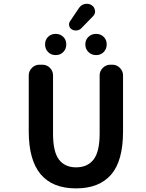

<svg xmlns="http://www.w3.org/2000/svg" viewBox="-20 -1119 787 1034"><path d="M389.6 -104.5Q134.8 -104.5 134.8 -411.1V-712.9Q134.8 -736.3 151.9 -753.4Q168.9 -770.5 192.4 -770.5H208Q232.4 -770.5 249 -753.4Q265.6 -736.3 265.6 -712.9V-399.4Q265.6 -301.8 297.4 -259.8Q329.1 -217.8 389.6 -217.8Q451.2 -217.8 483.9 -259.8Q516.6 -301.8 516.6 -399.4V-712.9Q516.6 -736.3 533.7 -753.4Q550.8 -770.5 574.2 -770.5H585Q608.4 -770.5 625.5 -753.4Q642.6 -736.3 642.6 -712.9V-411.1Q642.6 -252 578.1 -178.2Q513.7 -104.5 389.6 -104.5ZM320.8 -838.9Q304.7 -822.3 279.8 -822.3Q254.9 -822.3 238.8 -838.9Q222.7 -855.5 222.7 -879.9Q222.7 -904.3 238.8 -920.4Q254.9 -936.5 279.8 -936.5Q304.7 -936.5 320.8 -920.4Q336.9 -904.3 336.9 -879.9Q336.9 -855.5 320.8 -838.9ZM366.2 -960.9Q355.5 -967.8 352.5 -980.5Q351.6 -984.4 351.6 -988.3Q351.6 -997.1 357.4 -1004.9L406.2 -1077.1Q418 -1093.8 437.5 -1097.7Q442.4 -1098.6 448.2 -1098.6Q461.9 -1098.6 473.6 -1090.8Q489.3 -1081.1 491.2 -1062.5Q492.2 -1060.5 492.2 -1057.6Q492.2 -1043 480.5 -1031.2L418 -966.8Q408.2 -957 393.6 -955.1Q378.9 -953.1 366.2 -960.9ZM538.6 -838.9Q522.5 -822.3 497.6 -822.3Q472.7 -822.3 456.1 -838.9Q439.5 -855.5 439.5 -879.9Q439.5 -904.3 456.1 -920.4Q472.7 -936.5 497.6 -936.5Q522.5 -936.5 538.6 -920.4Q554.7 -904.3 554.7 -879.9Q554.7 -855.5 538.6 -838.9Z"/></svg>

Font: Gen Jyuu Gothic P Bold
Style: Bold
Weight: 700
Designer: [Source Han Sans]
Ryoko NISHIZUKA  (kana & ideographs); Paul D. Hunt (Latin, Greek & Cyrillic); Wenlong ZHANG  (bopomofo
Version: Version 1.002.20150607